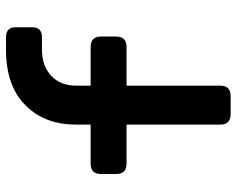

<svg xmlns="http://www.w3.org/2000/svg" viewBox="-93 -679 772 626"><g transform="rotate(-90 293.0 -366.0)"><path d="M233.9 0Q199.7 0 199.7 -33.7V-339.4H72.8Q38.6 -339.4 38.6 -373V-422.9Q38.6 -456.5 72.8 -456.5H199.7V-503.9Q199.7 -604 259.8 -666Q323.2 -732.4 443.8 -732.4H484.9Q517.1 -732.4 517.1 -701.2V-646.5Q517.1 -615.2 484.9 -615.2H443.8Q391.6 -615.2 359.4 -585.4Q326.7 -555.7 326.7 -502.4V-456.5H452.6Q486.8 -456.5 486.8 -422.9V-373Q486.8 -339.4 452.6 -339.4H326.7V-33.7Q326.7 0 292.5 0Z"/></g></svg>

Font: Simply Mono
Style: Bold
Weight: 700
Designer: Wojciech Kalinowski "wmk69" (wmk69@o2.pl)
Foundry: Wojciech Kalinowski "wmk69" (wmk69@o2.pl)
Version: Version 1.0.0